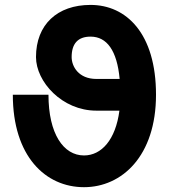

<svg xmlns="http://www.w3.org/2000/svg" viewBox="-20 -756 694 789"><path d="M274.4 -521.5C274.4 -576.2 299.8 -605.5 352.1 -605.5C418.9 -605.5 460.9 -548.8 471.7 -431.6H376C302.7 -431.6 274.4 -483.4 274.4 -521.5ZM32.7 -366.7C32.7 -114.3 166.5 13.2 325.2 13.2C480.5 13.2 621.1 -114.3 621.1 -366.7C621.1 -618.7 499 -735.8 352.1 -735.8C215.3 -735.8 127.9 -654.8 127.9 -521.5C127.9 -420.4 234.9 -301.3 376 -301.3H470.7C455.1 -181.6 397 -117.2 325.2 -117.2C241.2 -117.2 179.2 -205.6 179.2 -366.7Z"/></svg>

Font: Giphurs ExtraBold
Style: Regular
Weight: 800
Version: Version 1.000